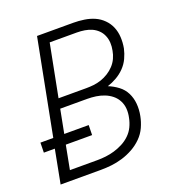

<svg xmlns="http://www.w3.org/2000/svg" viewBox="-128 -770 802 871"><g transform="rotate(-20 272.5 -335.0)"><path d="M17 0 48 -162H-5L-4 -210H58L147 -670H322Q348 -670 374.5 -666Q401 -662 423.5 -652Q446 -642 463.5 -624.5Q481 -607 490.5 -584.5Q500 -562 501.5 -535.5Q503 -509 498 -482Q493 -459 482.5 -436.5Q472 -414 454.5 -396Q437 -378 415 -365.5Q393 -353 371 -346Q396 -336 418 -319.5Q440 -303 452 -279Q464 -255 466.5 -226.5Q469 -198 463 -168Q458 -142 446.5 -116.5Q435 -91 414.5 -70.5Q394 -50 368.5 -36Q343 -22 316.5 -14Q290 -6 263.5 -3Q237 0 211 0ZM142 -371H276Q294 -371 312 -373Q330 -375 348 -381Q366 -387 383 -397.5Q400 -408 413.5 -422.5Q427 -437 435 -454.5Q443 -472 446 -490Q450 -509 449 -527.5Q448 -546 441 -562.5Q434 -579 421.5 -591Q409 -603 393.5 -610Q378 -617 359.5 -620Q341 -623 322 -623H191ZM79 -47H211Q232 -47 253 -49.5Q274 -52 294.5 -58Q315 -64 335.5 -74.5Q356 -85 372.5 -101Q389 -117 398.5 -137Q408 -157 412 -178Q417 -200 415.5 -221Q414 -242 404.5 -260Q395 -278 379.5 -290.5Q364 -303 345 -310.5Q326 -318 305 -321Q284 -324 262 -324H133L111 -210H229L228 -162H101Z"/></g></svg>

Font: Lode Dark
Style: Italic
Weight: 400
Italic angle: -11°
Monospace: yes
Designer: Belleve Invis
Foundry: Belleve Invis
Version: Version 29.2.0; ttfautohint (v1.8.3)